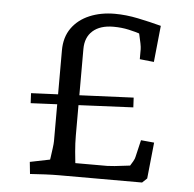

<svg xmlns="http://www.w3.org/2000/svg" viewBox="-49 -712 773 767"><g transform="rotate(5 337.0 -328.5)"><path d="M99 5 94 -43 207 -66 171 -40Q173 -51 175.5 -69Q178 -87 180.5 -105.5Q183 -124 183 -134V-498Q183 -551 209 -587.5Q235 -624 280 -643Q325 -662 381 -662Q426 -662 474.5 -652Q523 -642 568 -630L553 -484L496 -490V-530Q496 -538 493 -553.5Q490 -569 485.5 -587.5Q481 -606 476 -621L517 -580Q512 -583 491.5 -590Q471 -597 442 -603.5Q413 -610 380 -610Q327 -610 297.5 -584Q268 -558 268 -511V-164Q268 -133 271 -99.5Q274 -66 278 -30L242 -54H404Q412 -54 433 -56Q454 -58 479.5 -61.5Q505 -65 525 -67L475 -34Q483 -45 491 -57.5Q499 -70 505.5 -81.5Q512 -93 513 -100L529 -168L582 -163L567 -18L548 0H213Q190 0 158.5 1.5Q127 3 99 5ZM77 -277 75 -317 485 -335 487 -296Z"/></g></svg>

Font: Andada Pro
Style: Regular
Weight: 400
Designer: Carolina Giovagnoli
Foundry: Huerta Tipografica
Version: Version 3.003